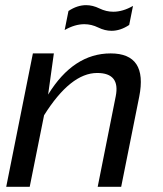

<svg xmlns="http://www.w3.org/2000/svg" viewBox="-20 -718 628 738"><path d="M3.9 0 106.4 -512.7H187L165 -354.5Q262.2 -512.7 405.3 -512.7Q548.3 -512.7 515.1 -346.2L445.8 0H355.5L424.8 -347.7Q442.9 -437.5 353.5 -437.5Q251.5 -437.5 149.4 -274.9L94.2 0ZM243.2 -675.8Q276.9 -698.2 311 -698.2Q336.4 -698.2 362.3 -685.5Q388.2 -672.9 415.5 -672.9Q452.1 -672.9 491.2 -695.3L476.6 -622.1Q442.9 -599.6 408.7 -599.6Q383.3 -599.6 357.4 -612.3Q331.5 -625 304.2 -625Q267.6 -625 228.5 -602.5Z"/></svg>

Font: Sansation
Style: Italic
Weight: 400
Designer: Bernd Montag
Version: Version 1.301